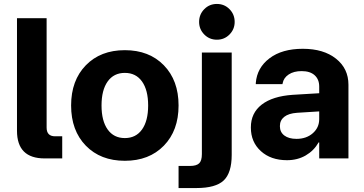

<svg xmlns="http://www.w3.org/2000/svg" viewBox="-20 -802 1842 972"><path d="M206 0Q66 0 66 -140V-710H216V-156Q216 -112 259 -112H295V0Z M809.5 -64.5Q735 12 612 12Q489 12 414.5 -64.5Q340 -141 340 -268Q340 -395 414.5 -471.5Q489 -548 612 -548Q735 -548 809.5 -471.5Q884 -395 884 -268Q884 -141 809.5 -64.5ZM525 -146.5Q556 -103 612 -103Q668 -103 699 -146.5Q730 -190 730 -268Q730 -346 699 -389.5Q668 -433 612 -433Q556 -433 525 -389.5Q494 -346 494 -268Q494 -190 525 -146.5Z M1078 -601Q1040 -601 1014 -627.5Q988 -654 988 -691Q988 -729 1014 -755.5Q1040 -782 1078 -782Q1116 -782 1142 -755.5Q1168 -729 1168 -691Q1168 -654 1142 -627.5Q1116 -601 1078 -601ZM884 150V38H943Q974 38 988 25Q1002 12 1002 -22V-536H1153V-18Q1153 73 1112.5 111.5Q1072 150 974 150Z M1433 9Q1351 9 1300.5 -37Q1250 -83 1250 -156V-157Q1250 -230 1305 -272.5Q1360 -315 1462 -322L1596 -330V-364Q1596 -400 1573 -421Q1550 -442 1507 -442Q1467 -442 1441.5 -425Q1416 -408 1411 -381L1410 -376H1275V-382Q1281 -459 1344.5 -507Q1408 -555 1513 -555Q1618 -555 1681 -505Q1744 -455 1744 -373V0H1596V-81H1593Q1569 -39 1527.5 -15Q1486 9 1433 9ZM1397 -163Q1397 -133 1419.5 -116Q1442 -99 1481 -99Q1531 -99 1563.5 -127.5Q1596 -156 1596 -199V-238L1484 -231Q1441 -228 1419 -210.5Q1397 -193 1397 -164Z"/></svg>

Font: Txt Sans
Style: Bold
Weight: 700
Designer: Open Source
Foundry: XRLN
Version: Version 1.0